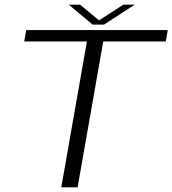

<svg xmlns="http://www.w3.org/2000/svg" viewBox="-20 -804 740 824"><path d="M243 0 353 -626H84L92.5 -675H700L691.5 -626H423L313 0ZM377.5 -698.5 275 -784H323.5L405 -716.5L509.5 -784H558.5L426.5 -698.5Z"/></svg>

Font: Anybody ExtraExpanded Light
Style: Italic
Weight: 300
Width: 8
Italic angle: -10°
Designer: Tyler Finck
Foundry: Etcetera Type Company
Version: Version 1.010; ttfautohint (v1.8.3) -l 8 -r 50 -G 200 -x 14 